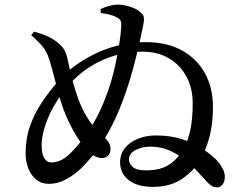

<svg xmlns="http://www.w3.org/2000/svg" viewBox="-20 -800 1040 825"><path d="M636 3Q590 3 558.5 -11Q527 -25 511.5 -49Q496 -73 496 -102Q496 -138 517 -164Q538 -190 573 -204Q608 -218 650 -218Q713 -218 764 -201.5Q815 -185 846 -163Q898 -130 922 -99Q946 -68 946 -40Q946 -19 936 -7Q926 5 912 5Q899 5 890 -1Q881 -7 868 -20Q850 -39 830.5 -61Q811 -83 783 -107Q748 -136 709 -153Q670 -170 627 -170Q590 -170 562 -155Q534 -140 534 -115Q534 -97 550.5 -82.5Q567 -68 607 -68Q670 -68 707.5 -93Q745 -118 770 -163Q789 -198 798.5 -244.5Q808 -291 808 -356Q808 -423 780 -473Q752 -523 704 -550.5Q656 -578 593 -578Q541 -578 493 -566.5Q445 -555 403 -533.5Q361 -512 326 -483.5Q291 -455 264 -421Q210 -352 184.5 -288.5Q159 -225 159 -176Q159 -138 170.5 -120Q182 -102 200 -102Q220 -102 239.5 -110.5Q259 -119 282 -141Q329 -188 363 -240.5Q397 -293 420.5 -348.5Q444 -404 459 -456Q470 -493 478.5 -535.5Q487 -578 493.5 -618.5Q500 -659 501 -689Q502 -705 497.5 -712.5Q493 -720 481 -726Q468 -733 450 -737.5Q432 -742 413 -744L412 -761Q433 -771 454 -776Q475 -781 493 -780Q514 -779 539 -771Q564 -763 578 -752Q590 -743 595 -734Q600 -725 598 -709Q597 -699 592.5 -677.5Q588 -656 581.5 -627Q575 -598 567 -564.5Q559 -531 549 -495Q524 -405 492.5 -329Q461 -253 420.5 -190Q380 -127 328 -76Q298 -48 263 -29Q228 -10 190 -10Q158 -10 135.5 -28.5Q113 -47 101.5 -77Q90 -107 90 -140Q90 -204 109 -258.5Q128 -313 161.5 -362.5Q195 -412 237 -459Q259 -485 295.5 -512.5Q332 -540 379.5 -564.5Q427 -589 484.5 -604Q542 -619 607 -619Q698 -619 762.5 -583Q827 -547 861 -484.5Q895 -422 895 -341Q895 -275 882.5 -221.5Q870 -168 844 -120Q817 -70 765.5 -33.5Q714 3 636 3ZM419 -121Q401 -120 379.5 -133.5Q358 -147 337 -174Q306 -214 276.5 -274.5Q247 -335 228 -411Q213 -469 203.5 -504.5Q194 -540 185 -563Q174 -589 157 -607.5Q140 -626 114 -649L126 -664Q162 -655 187.5 -642.5Q213 -630 230 -615Q248 -601 257.5 -583.5Q267 -566 273 -533Q281 -495 291.5 -454.5Q302 -414 316.5 -374.5Q331 -335 352 -299.5Q373 -264 402 -236Q420 -219 437.5 -200.5Q455 -182 455 -161Q455 -145 446.5 -133.5Q438 -122 419 -121Z"/></svg>

Font: Noto Serif KR SemiBold
Style: Regular
Weight: 600
Designer: Ryoko NISHIZUKA 西塚涼子 (kana & ideographs); Frank Grießhammer (Latin, Greek & Cyrillic); Wenlong ZHANG 张文龙 (bopomofo); San
Foundry: Adobe
Version: Version 2.003-H1;hotconv 1.1.1;makeotfexe 2.6.0